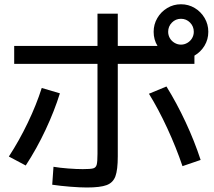

<svg xmlns="http://www.w3.org/2000/svg" viewBox="-20 -833 978 878"><path d="M218.8 11.7 224.6 -70.3Q253.9 -65.4 292.2 -62.5Q330.6 -59.6 358.4 -59.6Q393.6 -59.6 406 -63Q418.5 -66.4 422.1 -79.6Q425.8 -92.8 425.8 -128.9V-541H44.9V-623H425.8V-770.5H518.6V-623H700.2Q682.6 -651.9 682.6 -687.5Q682.6 -721.7 699.5 -750.5Q716.3 -779.3 744.9 -796.4Q773.4 -813.5 807.6 -813.5Q841.8 -813.5 870.4 -796.4Q898.9 -779.3 915.8 -750.5Q932.6 -721.7 932.6 -687.5Q932.6 -652.8 915.3 -624Q897.9 -595.2 869.1 -578.6V-541H518.6V-118.2Q518.6 -56.2 507.8 -26.9Q497.1 2.4 467.8 13.4Q438.5 24.4 377 24.4Q346.7 24.4 301 20.8Q255.4 17.1 218.8 11.7ZM170.9 -430.7 253.9 -406.2Q229 -326.2 188.7 -240Q148.4 -153.8 97.7 -76.2L20.5 -117.2Q67.9 -189.9 107.2 -272Q146.5 -354 170.9 -430.7ZM661.1 -404.3 741.2 -437.5Q788.1 -361.8 828.9 -274.4Q869.6 -187 897.5 -101.6L814.5 -73.2Q785.6 -158.7 745.1 -246.3Q704.6 -334 661.1 -404.3ZM866.2 -687.5Q866.2 -712.4 849.1 -729.7Q832 -747.1 807.6 -747.1Q783.2 -747.1 766.1 -729.7Q749 -712.4 749 -687.5Q749 -671.9 756.8 -658.4Q764.6 -645 778.3 -637Q792 -628.9 807.6 -628.9Q823.2 -628.9 836.9 -637Q850.6 -645 858.4 -658.4Q866.2 -671.9 866.2 -687.5Z"/></svg>

Font: Pretendard Medium
Style: Regular
Weight: 500
Designer: Base glyphs from Inter by Rasmus Andersson; Hangeul glyphs from Noto Sans CJK(Source Han Sans) by Jang Soo-young and Kan
Foundry: Kil Hyung-jin
Version: Version 1.309